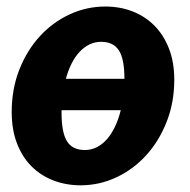

<svg xmlns="http://www.w3.org/2000/svg" viewBox="-20 -546 568 574"><path d="M164 -209Q164 -150 180.2 -123.8Q196.5 -97.5 233.5 -97.5Q253 -97.5 270 -106.2Q287 -115 300.5 -130.8Q314 -146.5 324.2 -168.2Q334.5 -190 341 -216.5H164ZM352 -310.5Q352 -369.5 335.5 -395.2Q319 -421 282.5 -421Q263.5 -421 247.2 -413Q231 -405 217.5 -390.5Q204 -376 193.8 -355.5Q183.5 -335 177 -310.5ZM295 -526.5Q338.5 -526.5 376 -512Q413.5 -497.5 441.2 -469.8Q469 -442 485 -401.2Q501 -360.5 501 -307.5Q501 -239.5 478.2 -181.8Q455.5 -124 417 -81.8Q378.5 -39.5 327.8 -15.8Q277 8 221 8Q177.5 8 139.8 -6.5Q102 -21 74.2 -48.8Q46.5 -76.5 30.8 -117.2Q15 -158 15 -211Q15 -280 37.8 -337.8Q60.5 -395.5 99 -437.5Q137.5 -479.5 188.2 -503Q239 -526.5 295 -526.5Z"/></svg>

Font: Lato ExtraBold
Style: Italic
Weight: 800
Italic angle: -7°
Designer: Lukasz Dziedzic with Adam Twardoch and Botio Nikoltchev
Foundry: tyPoland Lukasz Dziedzic
Version: Version 2.015; 2015-08-06; http://www.latofonts.com/